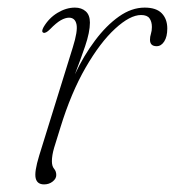

<svg xmlns="http://www.w3.org/2000/svg" viewBox="-20 -477 460 505"><path d="M94 -391Q88 -393.5 94.5 -405.5Q108.5 -429.5 131.2 -443.2Q154 -457 177 -457Q194.5 -457 205.5 -447.2Q216.5 -437.5 216.5 -417.5Q216.5 -392.5 203.8 -355.2Q191 -318 177 -281.5Q200 -330.5 229.8 -370.2Q259.5 -410 292.8 -433.5Q326 -457 360.5 -457Q391 -457 405.5 -442Q420 -427 420 -402Q420 -380.5 412 -368Q404 -355.5 392 -355.5Q374.5 -355.5 374.5 -372.5Q374.5 -380.5 377 -388.2Q379.5 -396 379.5 -406Q379.5 -420 373.2 -428.8Q367 -437.5 351 -437.5Q322 -437.5 282.8 -401.5Q243.5 -365.5 205.2 -299.2Q167 -233 139 -142Q128 -107.5 122.2 -87.8Q116.5 -68 116.5 -53Q116.5 -40 122.2 -33.2Q128 -26.5 128 -16.5Q128 -7 118.5 0.5Q109 8 96 8Q77.5 8 73.8 -8.5Q70 -25 83 -67.5L171.5 -352.5Q185 -395.5 181.2 -413Q177.5 -430.5 161.5 -430.5Q152 -430.5 140 -423.8Q128 -417 111.5 -400Q100 -388.5 94 -391Z"/></svg>

Font: Fraunces 9pt S000 Thin
Style: Italic
Weight: 100
Italic angle: -16°
Version: Version 1.000; ttfautohint (v1.8.3)